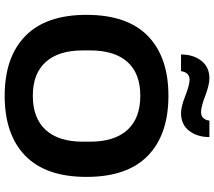

<svg xmlns="http://www.w3.org/2000/svg" viewBox="-68 -848 928 833"><g transform="rotate(90 396.5 -432.0)"><path d="M216.8 -752.9Q216.8 -805.2 243.9 -840.6Q271 -876 320.8 -876Q348.6 -876 396.2 -857.9Q443.8 -839.8 466.8 -839.8Q498.5 -839.8 503.9 -876H575.2Q575.2 -823.7 548.1 -788.3Q521 -752.9 471.2 -752.9Q443.4 -752.9 396.2 -771.5Q349.1 -790 326.2 -790Q294.9 -790 289.1 -752.9ZM396 12.2Q228.5 12.2 136.7 -77.4Q44.9 -167 44.9 -342.8Q44.9 -519.5 136.5 -608.9Q228 -698.2 396 -698.2Q564.5 -698.2 656.2 -608.9Q748 -519.5 748 -342.8Q748 -166.5 656.2 -77.1Q564.5 12.2 396 12.2ZM396 -109.9Q493.2 -109.9 544.2 -165.8Q595.2 -221.7 595.2 -327.1V-357.9Q595.2 -464.4 544.2 -520.3Q493.2 -576.2 396 -576.2Q299.3 -576.2 249.3 -520.5Q199.2 -464.8 199.2 -357.9V-327.1Q199.2 -221.7 249.5 -165.8Q299.8 -109.9 396 -109.9Z"/></g></svg>

Font: Archivo
Style: Bold
Weight: 700
Designer: Hector Gatti
Foundry: Omnibus-Type
Version: Version 2.001